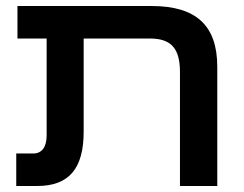

<svg xmlns="http://www.w3.org/2000/svg" viewBox="-20 -618 811 638"><path d="M258 -180V-490H478C546 -490 578 -460 578 -379V0H702V-396C702 -534 631 -598 484 -598H38V-490H135V-168C135 -128 118 -108 91 -108H34V0H104C210 0 258 -59 258 -180Z"/></svg>

Font: Noto Sans Hebrew SemiCondensed Semi
Style: Regular
Weight: 600
Width: 4
Designer: Monotype Design Team
Foundry: Monotype Imaging Inc.
Version: Version 1.902